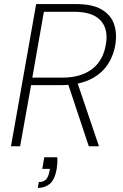

<svg xmlns="http://www.w3.org/2000/svg" viewBox="-20 -720 606 945"><path d="M34 0 158 -700H353Q433 -700 478 -674.5Q523 -649 539.5 -606Q556 -563 549 -508Q540 -446 508 -399.5Q476 -353 419.5 -327Q363 -301 281 -301H133L79 0ZM417 0 311 -319H359L467 0ZM139 -338H288Q379 -338 434.5 -381Q490 -424 502 -507Q513 -580 473.5 -621Q434 -662 345 -662H196ZM166 205 171 176Q195 176 207 162.5Q219 149 223 124L226 111H188L198 54H262Q263 69 262 84Q261 99 259 112Q249 166 224.5 185.5Q200 205 166 205Z"/></svg>

Font: DM Sans 12pt ExtraLight
Style: Italic
Weight: 250
Italic angle: -10°
Version: Version 4.004;gftools[0.9.30]